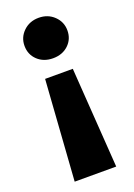

<svg xmlns="http://www.w3.org/2000/svg" viewBox="-137 -600 562 808"><g transform="rotate(-20 144.5 -196.0)"><path d="M241 -455Q241 -416 214 -390.5Q187 -365 145 -365Q103 -365 76 -390.5Q49 -416 49 -455Q49 -493 76.5 -519.5Q104 -546 145 -546Q186 -546 213.5 -519.5Q241 -493 241 -455ZM238 154H52L83 -295H207Z"/></g></svg>

Font: mBank
Style: Bold
Weight: 700
Designer: Julieta Ulanovsky
Foundry: Julieta Ulanovsky
Version: Version 7.200